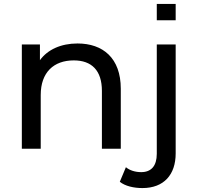

<svg xmlns="http://www.w3.org/2000/svg" viewBox="-20 -756 1005 976"><path d="M777 -736V-653H873V-736ZM594 0V-305C594 -461 503 -535 374 -535C290 -535 222 -504 183 -450V-530H91V0H187V-273C187 -388 253 -449 355 -449C446 -449 498 -398 498 -294V0ZM777 26C777 87 749 119 698 119C667 119 639 110 620 94L589 168C616 190 660 200 704 200C813 200 873 132 873 24V-530H777Z"/></svg>

Font: AWKNG-Font Medium
Style: Regular
Weight: 500
Designer: Awakening Church
Foundry: Awakening Church
Version: Version 1.700;PS 001.700;hotconv 1.0.88;makeotf.lib2.5.64775